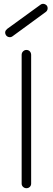

<svg xmlns="http://www.w3.org/2000/svg" viewBox="-20 -978 279 1011"><path d="M119 13Q109 13 101.5 6Q94 -1 94 -11V-689Q94 -700 101.5 -707.5Q109 -715 119 -715Q130 -715 137 -707.5Q144 -700 144 -689V-11Q144 -1 137 6Q130 13 119 13ZM46 -787Q38 -781 28 -782.5Q18 -784 12 -792Q0 -811 18 -826L193 -953Q201 -959 210.5 -957.5Q220 -956 227 -948Q232 -940 230.5 -930.5Q229 -921 221 -915Z"/></svg>

Font: Kurewa Gothic CJK TC Regular
Style: Regular
Weight: 400
Designer: Max Yao
Foundry: Max-Everyday
Version: Version 1.071; ttfautohint (v1.8.3)